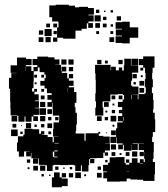

<svg xmlns="http://www.w3.org/2000/svg" viewBox="-20 -764 714 814"><path d="M628 -394H594V-428H597V-455H595V-477H587V-465H575V-477H587V-488H568V-514H587V-525H635V-477H627V-455H625V-428H628ZM111 -101H91V-121H106V-122H82H52V-160H56V-186H79V-193H84V-218H118V-216H146V-197H154V-208H168V-194H157V-192H182V-183H203V-161H208V-184H227V-185H205V-217H207V-245H230V-252H231V-274H204V-303H203V-329H201V-311H181V-331H199V-341H181V-361H199V-369H179V-389H169V-401H151V-421H169V-433H174V-448H168V-458H148V-478H140V-462H123V-419H122V-390H116V-376H125V-387H137V-375H126V-364H144V-338H128V-335H145V-307H128V-305H145V-277H122V-271H141V-251H121V-270H114V-248H88V-270H84V-248H58V-273H53V-275H25V-304H24V-333H23V-369V-388H18V-434H28V-454H50V-455H25V-487H52V-520H90V-514H114V-488H90V-483H113V-463H122V-480H138V-488H118V-514H138V-524H184V-521H211V-512H232V-490H214V-489H239V-462H241V-481H261V-461H242V-455H265V-432H272V-450H290V-432H272V-422H292V-400H272V-394H294V-374H304V-328H297V-310H300V-286H306V-236H303V-209H301V-198H338V-169H339V-167H343V-199H397V-205H405V-197H399V-188H418V-185H445V-157H425V-156H446V-126H425V-118H438V-104H424V-117H418V-94H389V-93H362V-90H380V-72H362V-90H358V-64H355V-37H327V-63H323V-39H299V-63H293V-65H268V-64H234V-65H209V-63H203V-39H179V-63H173V-65H145V-92H142V-70H120V-92H142V-93H113V-116H111ZM488 6H434V-8H418V-34H434V-37H417V-65H438V-74H445V-97H474V-98H508V-73H513V-66H528V-74H539V-93H563V-74H573V-89H589V-77H594V-91H591V-120H590V-128H568V-154H590V-155H565V-156H542V-154H564V-128H538V-150H537V-125H505V-150H501V-131H481V-151H500V-156H476V-182H474V-158H448V-184H472V-220H477V-245H500V-250H480V-272H498V-284H484V-298H498V-310H480V-332H500V-342H506V-361H501V-365H479V-363H448V-334H418H415V-308H418V-274H384V-308H387V-334H384V-368H386V-396H409H386V-425H385V-453H383V-489H413H449V-466H451V-481H471V-466H484V-478H498V-465H505V-487H537V-515H565V-487H537V-486H566V-456H540V-422H536V-401H541V-397H567V-365H541V-364H564V-343H567V-365H593V-369H598V-394H624V-369H629V-341H631V-301H629V-286H636V-258H638V-204H628V-184H625V-162H632V-120H631V-91H628V-77H637V-25H635V3H587V-2H562V-3H533V-7H517V5H488ZM535 -487H507V-515H535ZM292 -490H270V-512H292ZM262 -490H240V-512H262ZM410 -492H392V-510H410ZM500 -492H482V-510H500ZM437 -495H425V-507H437ZM89 -463V-482H88V-463ZM290 -462H272V-480H290ZM560 -432H542V-450H560ZM137 -435H125V-447H137ZM167 -435H155V-447H167ZM585 -437H577V-445H585ZM591 -401H571V-421H591ZM556 -406H546V-416H556ZM135 -407H127V-415H135ZM591 -371H571V-391H591ZM268 -374V-390H267V-374ZM167 -375H155V-387H167ZM538 -343V-361H536V-343ZM469 -343H453V-359H469ZM499 -343H483V-359H499ZM169 -343H153V-359H169ZM172 -310H150V-332H172ZM441 -311H421V-331H441ZM465 -317H457V-325H465ZM175 -277H147V-305H175ZM201 -281H181V-301H201ZM468 -284H454V-298H468ZM435 -287H427V-295H435ZM473 -249H449V-273H473ZM53 -249H29V-273H53ZM172 -250H150V-272H172ZM411 -251H391V-271H411ZM198 -254H184V-268H198ZM438 -254H424V-268H438ZM504 -252V-268H502V-252ZM228 -254H214V-268H228ZM112 -220H90V-242H112ZM201 -221H181V-241H201ZM49 -223H33V-239H49ZM168 -224H154V-238H168ZM136 -226H126V-236H136ZM465 -227H457V-235H465ZM73 -229H69V-233H73ZM55 -187H27V-215H55ZM471 -191H451V-211H471ZM197 -195H185V-207H197ZM76 -196H66V-206H76ZM433 -199H429V-203H433ZM597 -162V-172V-162ZM211 -156H229V-158H211ZM472 -130H450V-152H472ZM211 -122H224V-126H211ZM562 -100H540V-122H562ZM82 -100H60V-122H82ZM209 -99V-97H224V-100H210V-121H204V-99ZM590 -102H572V-120H590ZM529 -103H513V-119H529ZM469 -103H453V-119H469ZM495 -107H487V-115H495ZM528 -74H514V-88H528ZM108 -74H94V-88H108ZM436 -76H426V-86H436ZM574 -71H585V-73H574ZM172 -40H150V-62H172ZM141 -41H121V-61H141ZM228 -44H214V-58H228ZM408 -44H394V-58H408ZM286 -46H276V-56H286ZM105 -47H97V-55H105ZM254 -48H248V-54H254ZM517 -35H528V-36H517ZM323 -9H299V-33H323ZM242 30H200V-12H209V-33H233V-12H242V-30H260V-12H242V-7H267V25H242ZM411 -11H391V-31H411ZM290 -12H272V-30H290ZM166 -16H156V-26H166ZM345 -17H337V-25H345ZM194 -18H188V-24H194ZM223 -587H205V-605H222V-648H228V-669H227V-688V-673H201V-691H189V-741H216V-744H272V-740H298V-733H315V-735H353V-730H378V-702H355V-699H377V-673H355V-666H374V-646H354V-665H348V-642H326V-634H300V-600H248V-604H223ZM401 -709H387V-723H401ZM459 -711H449V-721H459ZM427 -713H421V-719H427ZM407 -673H381V-699H407ZM493 -677H475V-695H493ZM431 -679H417V-693H431ZM530 -580H498V-582H470V-610H497V-613H471V-639H497V-642H470V-670H498V-643V-672H530V-648H566V-604H530ZM404 -646H384V-666H404ZM192 -648H176V-664H192ZM432 -648H416V-664H432ZM222 -648H206V-664H222ZM459 -651H449V-661H459ZM199 -611H169V-641H199ZM163 -617H145V-635H163ZM221 -619H207V-633H221ZM460 -620H448V-632H460ZM400 -620H388V-632H400ZM195 -585H173V-607H195ZM464 -586H444V-606H464ZM164 -586H144V-606H164Z"/></svg>

Font: Rubik Storm
Style: Regular
Weight: 400
Designer: Hubert and Fischer, NaN
Foundry: Hubert and Fischer, NaN
Version: Version 2.201